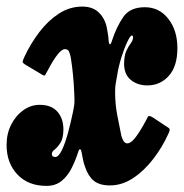

<svg xmlns="http://www.w3.org/2000/svg" viewBox="-46 -560 572 598"><path d="M-25.5 -108.5Q-25.5 -144 -11 -172.2Q3.5 -200.5 27 -217Q50.5 -233.5 77.5 -233.5Q114 -233.5 132.8 -212.2Q151.5 -191 151.5 -156.5Q151 -128.5 142 -114.8Q133 -101 124.2 -94.2Q115.5 -87.5 115.5 -80.5Q115.5 -71 126 -71Q136.5 -71 146.8 -92.5Q157 -114 165.8 -146.2Q174.5 -178.5 181 -210Q184.5 -226.5 185.5 -235.8Q186.5 -245 185.5 -265Q184 -301.5 181.2 -328.5Q178.5 -355.5 174.5 -380.5Q172.5 -391.5 169 -399.2Q165.5 -407 156 -407Q137.5 -407 102 -339.5Q96.5 -329 94.5 -325.8Q92.5 -322.5 82.5 -329L34 -358Q23.5 -364 24.5 -368.5Q25.5 -373 30.5 -384Q49.5 -424.5 76.5 -460Q103.5 -495.5 137.2 -517.5Q171 -539.5 210.5 -539.5Q243.5 -539.5 262.8 -520Q282 -500.5 287 -472Q288.5 -463 290 -454.5Q291.5 -446 292 -437.5Q293 -422.5 296.2 -422Q299.5 -421.5 303 -434Q316.5 -475.5 337.5 -506.5Q358.5 -537.5 405 -537.5Q450 -537.5 478.2 -501.5Q506.5 -465.5 506.5 -410Q506.5 -353.5 479.8 -323.8Q453 -294 413 -294Q382.5 -294 361.5 -311Q340.5 -328 340.5 -362Q341 -388 347.8 -402.2Q354.5 -416.5 361.2 -425.2Q368 -434 368.5 -443Q368.5 -449.5 364.5 -449.5Q360 -449.5 350.8 -430.2Q341.5 -411 332.2 -381.8Q323 -352.5 318.5 -323Q316 -307.5 314.2 -298.8Q312.5 -290 312.5 -270.5Q313 -233.5 319 -202.2Q325 -171 332 -137Q334 -129 338.5 -121.2Q343 -113.5 350.5 -113.5Q361.5 -113.5 375.2 -131Q389 -148.5 405.5 -179Q412 -191.5 415 -196.8Q418 -202 431 -193.5L469.5 -168Q480 -162 482 -158.5Q484 -155 478 -142.5Q459.5 -101.5 431.2 -64.8Q403 -28 368.5 -5.2Q334 17.5 296.5 17.5Q264 17.5 246.2 3Q228.5 -11.5 219 -40Q214.5 -52.5 212.8 -61.5Q211 -70.5 208.5 -84Q207 -93.5 203.8 -95.2Q200.5 -97 196.5 -83.5Q188.5 -59 176.5 -35.2Q164.5 -11.5 145.5 3.8Q126.5 19 99 19Q41.5 19 8 -16.8Q-25.5 -52.5 -25.5 -108.5Z"/></svg>

Font: Besley* Condensed Heavy
Style: Italic
Weight: 800
Width: 3
Italic angle: -13°
Designer: Owen Earl
Foundry: indestructible type*
Version: Version 3.000; ttfautohint (v1.8.3)